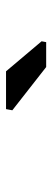

<svg xmlns="http://www.w3.org/2000/svg" viewBox="213 -965 174 640"><g transform="rotate(-90 300.0 -645.0)"><path d="M396.5 -578.1 252.4 -690.9 256.3 -711.9H382.3L482.4 -593.3L479.5 -578.1Z"/></g></svg>

Font: Liberation Mono
Style: Bold Italic
Weight: 700
Italic angle: -12°
Monospace: yes
Designer: Steve Matteson
Foundry: Ascender Corporation
Version: Version 2.1.5